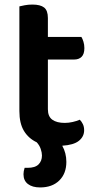

<svg xmlns="http://www.w3.org/2000/svg" viewBox="-20 -626 425 842"><path d="M190 -147Q190 -115 209.5 -101Q229 -87 264 -87Q281 -87 298.5 -91Q316 -95 330 -101Q338 -93 343.5 -81.5Q349 -70 349 -55Q349 -27 326 -8.5Q303 10 253 13Q271 45 271 84Q271 135 240 165.5Q209 196 156 196Q122 196 102.5 181Q83 166 83 138Q83 125 88 110H101Q134 110 149 95Q164 80 164 56Q164 43 158.5 27Q153 11 141 -2Q105 -19 85 -52Q65 -85 65 -139V-598Q73 -600 88.5 -603Q104 -606 122 -606Q157 -606 173.5 -593Q190 -580 190 -547V-464H337Q342 -456 346 -443Q350 -430 350 -415Q350 -389 338 -377Q326 -365 306 -365H190V-147Z"/></svg>

Font: Baloo Paaji 2 SemiBold
Style: Regular
Weight: 600
Designer: Shuchita Grover, Noopur Datye and Ek Type
Foundry: Ek Type
Version: Version 1.640;hotconv 1.0.111;makeotfexe 2.5.65597; ttfautoh